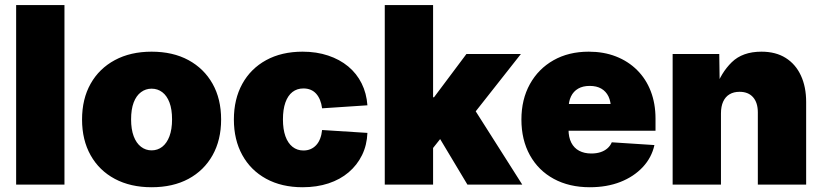

<svg xmlns="http://www.w3.org/2000/svg" viewBox="-20 -748 3332 778"><path d="M241.2 -727.5V0H45.4V-727.5Z M594.2 10.7Q508.8 10.7 445.3 -23.2Q381.8 -57.1 347.2 -118.9Q312.5 -180.7 312.5 -263.7Q312.5 -347.2 347.2 -408.7Q381.8 -470.2 445.3 -504.4Q508.8 -538.6 594.2 -538.6Q680.7 -538.6 743.7 -504.4Q806.6 -470.2 841.3 -408.7Q876 -347.2 876 -263.7Q876 -180.7 841.3 -118.9Q806.6 -57.1 743.7 -23.2Q680.7 10.7 594.2 10.7ZM594.2 -138.7Q618.7 -138.7 637.5 -153.3Q656.2 -168 666.7 -196Q677.2 -224.1 677.2 -264.2Q677.2 -305.2 666.7 -332.8Q656.2 -360.4 637.5 -374.5Q618.7 -388.7 594.2 -388.7Q570.3 -388.7 551.3 -374.5Q532.2 -360.4 521.7 -332.8Q511.2 -305.2 511.2 -264.2Q511.2 -224.1 521.7 -196Q532.2 -168 551.3 -153.3Q570.3 -138.7 594.2 -138.7Z M1206.1 10.7Q1121.1 10.7 1058.3 -23.7Q995.6 -58.1 961.7 -119.9Q927.7 -181.6 927.7 -263.7Q927.7 -346.2 961.7 -408Q995.6 -469.7 1058.3 -504.2Q1121.1 -538.6 1206.1 -538.6Q1262.7 -538.6 1309.6 -522.9Q1356.4 -507.3 1390.9 -478.8Q1425.3 -450.2 1445.3 -410.2Q1465.3 -370.1 1468.8 -321.3L1285.2 -309.1Q1282.7 -328.1 1276.6 -343Q1270.5 -357.9 1261 -368.4Q1251.5 -378.9 1238.5 -384.3Q1225.6 -389.6 1209.5 -389.6Q1183.6 -389.6 1165 -375.2Q1146.5 -360.8 1136.5 -332.8Q1126.5 -304.7 1126.5 -264.2Q1126.5 -224.1 1136.5 -196Q1146.5 -168 1165.3 -153.1Q1184.1 -138.2 1209.5 -138.2Q1225.6 -138.2 1238.5 -143.8Q1251.5 -149.4 1261.2 -159.9Q1271 -170.4 1277.1 -186Q1283.2 -201.7 1285.2 -221.2L1468.8 -209.5Q1466.8 -159.7 1447 -119.4Q1427.2 -79.1 1392.8 -49.8Q1358.4 -20.5 1311 -4.9Q1263.7 10.7 1206.1 10.7Z M1714.4 -122.6V-354H1738.8L1870.1 -529.3H2090.8L1871.1 -250.5H1815.9ZM1539.1 0V-727.5H1734.9V0ZM1874 0 1750 -207 1877 -345.2 2096.2 0Z M2370.1 10.7Q2286.6 10.7 2224.1 -23.2Q2161.6 -57.1 2127.2 -119.1Q2092.8 -181.2 2092.8 -263.7Q2092.8 -345.2 2127.2 -407.2Q2161.6 -469.2 2222.9 -503.9Q2284.2 -538.6 2365.7 -538.6Q2426.3 -538.6 2475.8 -519.3Q2525.4 -500 2561.5 -464.1Q2597.7 -428.2 2616.9 -378.4Q2636.2 -328.6 2636.2 -267.1V-218.3H2151.9V-326.7H2546.4L2455.6 -306.2Q2455.6 -336.4 2445.6 -357.2Q2435.5 -377.9 2416.5 -388.9Q2397.5 -399.9 2369.6 -399.9Q2341.8 -399.9 2322.8 -388.9Q2303.7 -377.9 2293.7 -357.2Q2283.7 -336.4 2283.7 -306.2V-223.6Q2283.7 -191.9 2294.9 -169.9Q2306.2 -147.9 2326.9 -137Q2347.7 -126 2376 -126Q2396.5 -126 2413.1 -131.3Q2429.7 -136.7 2441.4 -147Q2453.1 -157.2 2459 -171.4L2631.8 -160.2Q2620.6 -109.4 2584.5 -70.8Q2548.3 -32.2 2493.7 -10.7Q2439 10.7 2370.1 10.7Z M2901.4 -288.1V0H2705.6V-529.3H2894.5L2896.5 -388.2H2879.4Q2901.4 -453.1 2945.1 -495.8Q2988.8 -538.6 3065.4 -538.6Q3123.5 -538.6 3163.8 -513.2Q3204.1 -487.8 3225.3 -441.9Q3246.6 -396 3246.6 -335V0H3050.8V-292.5Q3050.8 -332 3031.5 -354Q3012.2 -376 2976.6 -376Q2953.1 -376 2936.3 -366Q2919.4 -356 2910.4 -336.4Q2901.4 -316.9 2901.4 -288.1Z"/></svg>

Font: Inter 24pt Black
Style: Regular
Weight: 900
Designer: Rasmus Andersson
Foundry: rsms
Version: Version 4.001;git-66647c0bb